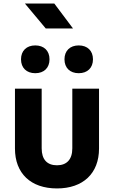

<svg xmlns="http://www.w3.org/2000/svg" viewBox="-20 -1048 640 1078"><path d="M390 -888 285 -1028H120L237 -888ZM178 -637C227 -637 258 -667 258 -715C258 -763 227 -793 178 -793C129 -793 98 -763 98 -715C98 -667 129 -637 178 -637ZM422 -637C471 -637 502 -667 502 -715C502 -763 471 -793 422 -793C373 -793 342 -763 342 -715C342 -667 373 -637 422 -637ZM300 10C446 10 536 -74 536 -214V-550H386V-215C386 -153 355 -120 300 -120C244 -120 214 -153 214 -215V-550H64V-214C64 -75 152 10 300 10Z"/></svg>

Font: Tekne LDO ExtraBold
Style: Regular
Weight: 800
Monospace: yes
Designer: Alessio Laiso, Mario Rullo, Paolo Rosset
Foundry: Alessio Laiso
Version: Version 1.000;hotconv 1.0.109;makeotfexe 2.5.65596